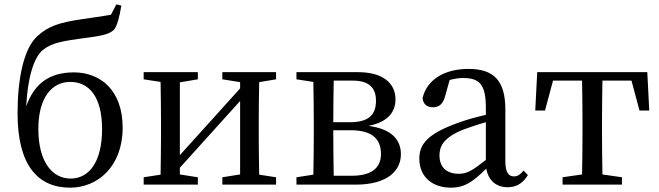

<svg xmlns="http://www.w3.org/2000/svg" viewBox="-20 -852 3043 886"><path d="M306 -28C222 -28 157 -104 157 -257C157 -404 221 -474 304 -474C391 -474 451 -406 451 -256C451 -105 391 -28 306 -28ZM517 -832 492 -784C448 -776 401 -770 355 -763C256 -748 204 -733 151 -684C88 -625 61 -484 61 -329C61 -90 154 14 304 14C429 14 546 -82 546 -263C546 -437 442 -518 321 -518C207 -518 137 -465 101 -361C107 -486 134 -588 180 -623C221 -656 279 -664 367 -676C438 -685 484 -692 506 -715C521 -733 531 -773 540 -826Z M1254 -486V-519H1006V-486L1088 -473V-444L810 -136V-472L893 -486V-519H643V-486L721 -474C722 -418 723 -342 723 -289V-230C723 -177 722 -101 721 -46L643 -34V0H893V-34L810 -47V-78L1088 -386V-47L1006 -34V0H1254V-34L1176 -46C1175 -101 1174 -177 1174 -230V-289C1174 -342 1175 -418 1176 -473Z M1520 -41C1519 -97 1518 -176 1518 -230V-251H1598C1696 -251 1738 -212 1738 -141C1738 -77 1694 -41 1603 -41ZM1607 -480C1680 -480 1715 -450 1715 -387C1715 -320 1679 -288 1594 -288H1518C1518 -352 1519 -427 1520 -480ZM1348 -519V-486L1426 -474C1427 -418 1428 -342 1428 -289V-230C1428 -177 1427 -101 1426 -46L1348 -34V0H1621C1773 0 1830 -68 1830 -140C1830 -206 1789 -257 1680 -271C1773 -289 1805 -338 1805 -393C1805 -469 1746 -519 1632 -519Z M2222 -114C2161 -66 2136 -50 2097 -50C2046 -50 2008 -76 2008 -135C2008 -175 2025 -218 2121 -255C2145 -264 2183 -277 2222 -288ZM2396 -65C2382 -48 2370 -38 2352 -38C2327 -38 2312 -56 2312 -108V-346C2312 -482 2257 -534 2142 -534C2029 -534 1949 -483 1930 -399C1933 -372 1949 -357 1979 -357C2007 -357 2025 -374 2034 -408L2055 -483C2078 -489 2098 -492 2117 -492C2191 -492 2222 -464 2222 -356V-322C2178 -312 2131 -299 2096 -286C1953 -235 1915 -187 1915 -120C1915 -32 1980 14 2060 14C2126 14 2164 -15 2224 -74C2233 -21 2268 12 2322 12C2360 12 2391 -3 2416 -44Z M2894 -480 2931 -342H2976L2967 -519H2459L2450 -342H2495L2532 -480H2666C2667 -424 2668 -344 2668 -289V-230C2668 -177 2667 -102 2666 -47L2576 -34V0H2850V-34L2760 -47C2759 -102 2758 -177 2758 -230V-289C2758 -344 2759 -424 2760 -480Z"/></svg>

Font: Source Han Serif JP Medium
Style: Regular
Weight: 500
Designer: Ryoko NISHIZUKA 西塚涼子 (kana & ideographs); Frank Grießhammer (Latin, Greek & Cyrillic); Wenlong ZHANG 张文龙 (bopomofo); San
Foundry: Adobe Systems Incorporated
Version: Version 1.001;PS 1.001;hotconv 16.6.54;makeotf.lib2.5.65590